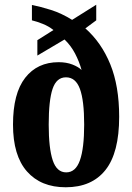

<svg xmlns="http://www.w3.org/2000/svg" viewBox="-20 -782 559 812"><path d="M258 10Q153 10 94 -57Q35 -124 35 -255Q35 -387 86.5 -453Q138 -519 228 -519Q261 -519 286.5 -509Q312 -499 325 -486Q315 -522 297.5 -555.5Q280 -589 253 -615L138 -547V-612L206 -655Q186 -671 161 -681Q136 -691 115 -696V-761Q151 -754 195.5 -740Q240 -726 285 -698L387 -762V-696L341 -662Q409 -602 446.5 -510Q484 -418 484 -288Q484 -136 426 -63Q368 10 258 10ZM260 -53Q300 -53 318 -104Q336 -155 336 -255Q336 -357 318 -406Q300 -455 259 -455Q219 -455 202.5 -406.5Q186 -358 186 -255Q186 -155 203 -104Q220 -53 260 -53Z"/></svg>

Font: Noto Serif ExtraCondensed ExtraBold
Style: Regular
Weight: 800
Width: 2
Designer: Monotype Design Team
Foundry: Monotype Imaging Inc.
Version: Version 2.013; ttfautohint (v1.8.4.7-5d5b)